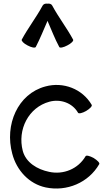

<svg xmlns="http://www.w3.org/2000/svg" viewBox="-20 -1047 626 1095"><path d="M184 -779C209 -827 229 -878 251 -928C273 -878 292 -827 318 -779C321 -772 342 -776 364 -788C386 -799 401 -814 397 -821C361 -888 314 -948 278 -1015C274 -1024 262 -1028 251 -1026C239 -1028 228 -1024 223 -1015C187 -948 140 -888 104 -821C101 -814 115 -799 137 -788C159 -776 180 -772 184 -779ZM503 -449C450 -540 341 -582 239 -554C81 -512 5 -335 50 -170C75 -75 146 2 241 22C361 47 485 -5 546 -111C550 -118 535 -133 514 -146C492 -158 472 -163 468 -156C426 -84 342 -49 260 -67C192 -81 128 -120 110 -186C78 -308 143 -435 262 -467C325 -484 393 -460 425 -404C429 -397 450 -402 471 -414C493 -427 507 -442 503 -449Z"/></svg>

Font: Nupuram
Style: Regular
Weight: 400
Designer: Santhosh Thottingal (santhosh.thottingal@gmail.com)
Foundry: SMC
Version: Version 1.000